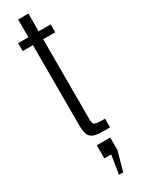

<svg xmlns="http://www.w3.org/2000/svg" viewBox="-295 -881 875 1190"><g transform="rotate(-30 143.0 -286.0)"><path d="M206.5 4.4Q159.7 4.4 136.5 -6.1Q113.3 -16.6 105.7 -40.8Q98.1 -64.9 98.1 -106V-675.8H24.9V-732.4H98.1V-859.4H171.4V-732.4H257.8V-675.8H171.4V-102.1Q171.4 -82.5 176 -73Q180.7 -63.5 198.7 -60.5Q216.8 -57.6 257.3 -57.6V4.4ZM158.2 286.6 179.2 153.3H130.4V59.6H226.6V148.9L188.5 286.6Z"/></g></svg>

Font: Antonio Thin
Style: Regular
Weight: 250
Designer: Vernon Adams
Foundry: Vernon Adams
Version: Version 1.002